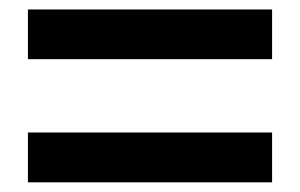

<svg xmlns="http://www.w3.org/2000/svg" viewBox="-20 -576 630 403"><path d="M38.6 -451.8V-556.1H551.1V-451.8ZM38.6 -193.3V-297.9H551.1V-193.3Z"/></svg>

Font: Noto Sans KR Thin
Style: Regular
Weight: 100
Designer: Ryoko NISHIZUKA 西塚涼子 (kana, bopomofo & ideographs); Paul D. Hunt (Latin, Greek & Cyrillic); Sandoll Communications 산돌커뮤니
Foundry: Adobe
Version: Version 2.004-H2;hotconv 1.0.118;makeotfexe 2.5.65603